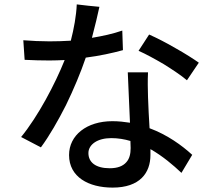

<svg xmlns="http://www.w3.org/2000/svg" viewBox="-20 -812 980 873"><path d="M725 -520C765 -495 804 -469 830 -447L884 -527C860 -544 821 -569 778 -593C737 -617 692 -640 658 -655L610 -581C642 -567 684 -544 725 -520ZM411 -165C429 -177 455 -184 486 -184C517 -184 546 -179 573 -171L574 -139C574 -113 569 -90 554 -74C539 -57 515 -47 479 -47C415 -47 382 -74 382 -116C382 -136 393 -153 411 -165ZM656 -300 653 -371C652 -410 651 -443 653 -483H561L566 -368L571 -254C545 -258 519 -261 491 -261C374 -261 294 -197 294 -107C294 -7 383 41 492 41C616 41 664 -26 664 -107V-134C720 -102 768 -61 805 -26L854 -108C807 -151 741 -199 660 -229ZM280 -334C315 -406 347 -482 370 -550C433 -558 492 -571 539 -584L536 -673C493 -658 446 -648 398 -640C412 -694 425 -747 432 -781L381 -786L329 -792C327 -741 316 -681 302 -627C269 -625 236 -624 205 -624C167 -624 122 -626 86 -629L92 -540C130 -538 169 -537 205 -537C227 -537 250 -538 274 -539C231 -431 153 -283 76 -189L166 -142C205 -195 244 -263 280 -334Z"/></svg>

Font: GenSekiGothic2 TW M
Style: Regular
Weight: 500
Version: Version 2.100;PS 2.1;hotconv 16.6.51;makeotf.lib2.5.65220 DE